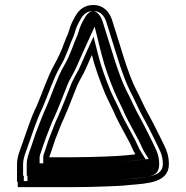

<svg xmlns="http://www.w3.org/2000/svg" viewBox="-20 -695 764 790"><path d="M183 -48C183 -49.3 183.3 -51 184 -53C190.7 -68.6 201.3 -105.6 208 -123C216.3 -141.9 232.1 -187.5 242 -206C259.7 -245.4 281.6 -303 298 -344C302.7 -352.7 306.7 -360.7 310 -368C329.2 -399.2 342.2 -434.4 358 -469C371.7 -414.1 391.4 -361.7 412 -311C427.9 -274.7 443.1 -248 457 -215C466.3 -193.6 503.6 -127.7 514 -107C521.3 -92.4 528.3 -73.9 537 -60C512.7 -57.1 484.8 -54.2 459 -53L415 -51C372.6 -49.2 319.2 -48 277 -48ZM50 -20V53H53V75H277C320.6 75 375.2 73.9 419 72L465 70C481 69.3 497.3 68 514 66C585.4 60 675 57.2 675 -20C675 -68.8 654.3 -97.3 639 -131L624 -161C618.7 -172.3 609.3 -190.3 596 -215C573.1 -255.7 567 -272.9 548 -311C523.2 -356 502.2 -416.3 486 -469C470.8 -520.2 454.4 -568.2 440 -616C428.9 -647 405.3 -673.7 366 -674.5C328.1 -675.3 304.1 -654 291 -630C281.1 -612.7 270.2 -593 265 -572C259.1 -551.3 251.7 -539.7 244 -518C233.5 -486.5 218.1 -456.1 203 -428C175.7 -380.2 154.2 -312.1 131 -259C105.9 -208.9 88.8 -150.4 69 -96C61.3 -74.6 50 -48.4 50 -20ZM158 -23 277 -23C319.6 -23 373.1 -24.2 416.1 -26L460.2 -28C487 -29.3 515.4 -32.3 539.9 -35.2L579.1 -39.8L558.2 -73.3C551.5 -84 544.5 -101.9 536.4 -118.2C525.5 -139.8 487.9 -206.7 480 -224.8C465.6 -259 450 -286.6 435 -320.7C414.2 -372.1 395.5 -421.9 382.3 -475.1L364.9 -544.6L335.2 -479.3C319 -443.6 306.2 -409.5 288.7 -381.1C284 -373.4 280.5 -364.2 275.3 -354.6C258.8 -313.4 236.2 -254.1 219.5 -217C207.9 -194.7 192.6 -150.1 185.1 -133C176.8 -114 166.6 -75.9 161 -62.8C159.3 -58.8 158 -54.3 158 -48ZM75 -20C75 -41.9 84.4 -64.9 92.5 -87.5C112.4 -142.3 130 -201.1 153.6 -248.4C177.8 -303.6 199.2 -370.9 224.9 -415.9C232.9 -430.9 241.5 -444.5 249.3 -464C256.1 -482 260.6 -488.8 267.6 -509.9C274.3 -528.6 282 -540.6 289.1 -565.5C293.6 -583.3 302.7 -600 312.8 -617.8C323 -636.4 338.5 -650 365.5 -649.5C391.7 -649 407.4 -632.2 416.2 -608.2C431 -559.2 447 -512.5 462.1 -461.8C478.5 -408.3 500.1 -346.5 525.9 -299.4C544.5 -261.9 550.8 -244.4 574.1 -202.9C587.2 -178.8 596.4 -161 601.5 -150.1L616.4 -120.2C633.8 -82.4 650 -61.1 650 -20C650 29 593.5 34.3 511.5 41.1C494.3 43.2 479.6 44.4 463.9 45L417.9 47C374.6 48.9 320.2 50 277 50H78V28H75ZM143 -23V-48C143 -51.9 143.8 -55 144.8 -58.1C149.8 -72.9 161.5 -109 169.3 -129.2C177.4 -147.9 191.9 -190.6 203.7 -213.3C221 -251.8 242.8 -309.1 259.2 -350.1C263 -359.7 268.5 -368.1 272 -375.9C290.1 -405.3 303.2 -439.9 319.5 -475.8L369.4 -585.5L397.5 -472.9C410.9 -419.2 429.9 -368.5 450.7 -317.4C465.9 -282.6 481.4 -255.4 495.6 -221.5C503.9 -202.5 541.5 -135.9 552.2 -114.5C560.1 -98.6 567.2 -80.4 574.3 -69.1L591.8 -41L544.4 -35.4C519.4 -32.5 490.5 -29.4 462 -28.1L417.8 -26.1C374.1 -24.2 320.4 -23 277 -23ZM90 -20V28H93V50H277C319.6 50 373.7 48.9 416.2 47.1L462.3 45.1C476.7 44.5 491.3 43.3 506.5 41.4C584.7 32.1 635 38.9 635 -20C635 -64.1 617.4 -87.3 600.7 -123.9L585.7 -153.7C580.5 -164.8 571.3 -182.6 558.2 -206.9C534.9 -248.2 528.7 -265.7 510 -303.2C484.5 -349.8 463.1 -411.1 446.7 -464.4C431.6 -515.2 415.4 -562.4 400.8 -611C390 -640.6 371.1 -649.4 364.7 -649.5C355.9 -649.7 340.9 -644 328.8 -621.8C318.7 -604.1 309.2 -586.8 304.5 -567.9C297.7 -544.2 290 -532.4 283.1 -512.8C276.2 -492 271.9 -485.7 264.9 -467.1C257.5 -448.6 248.9 -434.8 240.8 -419.8C214.7 -374.1 193.7 -307.4 169.4 -252C159.3 -231.8 142.1 -185.1 132.7 -161.7C126.3 -147 114.4 -108 108 -90.5C100.1 -68.4 90 -44.3 90 -20Z"/></svg>

Font: Tape
Style: Regular
Weight: 500
Foundry: Cannot Into Space Fonts
Version: Version 0.97